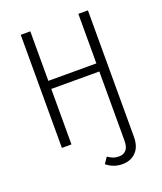

<svg xmlns="http://www.w3.org/2000/svg" viewBox="-160 -787 921 1093"><g transform="rotate(-20 301.0 -240.0)"><path d="M505 -685V81Q505 141 473.5 173Q442 205 391 205Q338 205 296 171L321 134Q337 145 352 151Q367 157 388 157Q415 157 431 139.5Q447 122 447 83V-336H156V0H98V-685H156V-385H447V-685Z"/></g></svg>

Font: Fira Sans Condensed Light
Style: Regular
Weight: 300
Width: 3
Designer: bBox Type GmbH & Carrois Corporate GbR & Edenspiekermann AG
Foundry: bBox Type GmbH & Carrois Corporate GbR & Edenspiekermann AG
Version: Version 4.301